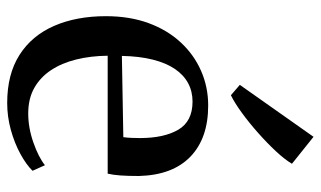

<svg xmlns="http://www.w3.org/2000/svg" viewBox="-199 -682 892 534"><g transform="rotate(90 247.0 -415.0)"><path d="M266.5 11Q186.5 11 132.8 -23.2Q79 -57.5 52 -119.5Q25 -181.5 25 -263.5Q25 -329.5 44.2 -382Q63.5 -434.5 97.8 -471.5Q132 -508.5 177 -528.2Q222 -548 273.5 -548Q364.5 -548 415.8 -498.5Q467 -449 469.5 -355.5Q469.5 -325 468 -304.2Q466.5 -283.5 463 -268.5H135Q135.5 -221 145.5 -180.8Q155.5 -140.5 175.2 -110.8Q195 -81 224.8 -64.2Q254.5 -47.5 295.5 -47.5Q335.5 -47.5 376.2 -61.8Q417 -76 439.5 -94L455 -59.5Q438 -42 408.2 -25.8Q378.5 -9.5 341.5 0.8Q304.5 11 266.5 11ZM135.5 -308 361.5 -312Q363 -323 363.5 -335Q364 -347 364 -358Q364 -425 340.8 -464.8Q317.5 -504.5 262.5 -504.5Q234 -504.5 211 -492Q188 -479.5 171.5 -455Q155 -430.5 145.8 -393.8Q136.5 -357 135.5 -308ZM244.5 -611.5 216 -636 360.5 -841 435.5 -781Q424 -761.5 400.8 -736.5Q377.5 -711.5 349.2 -686.5Q321 -661.5 293.5 -641.5Q266 -621.5 245.5 -611.5Z"/></g></svg>

Font: Merriweather 72pt
Style: Regular
Weight: 400
Version: Version 2.100